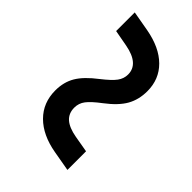

<svg xmlns="http://www.w3.org/2000/svg" viewBox="-17 -713 634 634"><g transform="rotate(-45 300.0 -395.5)"><path d="M431.5 -287Q392 -287 361.5 -304.2Q331 -321.5 300 -362.5Q275.5 -395 259.2 -407.2Q243 -419.5 222.5 -419.5Q196 -419.5 180.2 -401.8Q164.5 -384 158 -347.5L148 -290H61L73.5 -361Q85.5 -428.5 123.2 -466.2Q161 -504 218.5 -504Q257.5 -504 287 -486.5Q316.5 -469 348.5 -427Q373.5 -395 389.8 -383Q406 -371 425.5 -371Q475 -371 488.5 -443.5L499 -500.5H586L573.5 -430Q561 -361.5 524 -324.2Q487 -287 431.5 -287Z"/></g></svg>

Font: Google Sans Code
Style: Italic
Weight: 400
Italic angle: -10°
Monospace: yes
Designer: Google Sans Code Authors
Foundry: Google LLC
Version: Version 6.000